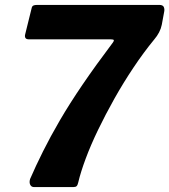

<svg xmlns="http://www.w3.org/2000/svg" viewBox="-20 -762 690 782"><path d="M628.5 -742Q643.2 -742 647 -733.7Q650.7 -725.5 649 -715.8L638.9 -661.1Q635.8 -645.4 627.9 -630.2Q619.9 -614.9 608.7 -601.9Q564.8 -548.5 523.6 -486.7Q482.3 -425 445.8 -360Q409.3 -294.9 379.4 -233Q349.5 -171 329 -115.9Q308.5 -60.8 298.7 -19.1Q296.3 -8.1 292.2 -4.1Q288.2 0 278.2 0H118.9Q107.9 0 103.2 -9.3Q98.4 -18.7 102.5 -32.8Q125.7 -86.4 155.3 -145.6Q184.8 -204.8 224 -272.1Q263.2 -339.4 316.4 -417.6Q369.7 -495.8 439.8 -588.8Q444.5 -595.2 443.5 -598.5Q442.5 -601.7 432.5 -601.7H99Q86.8 -601.7 83.5 -607.6Q80.2 -613.5 82.6 -622.5L108.9 -728.9Q110.6 -736.9 115.8 -739.4Q121 -742 131.4 -742Z"/></svg>

Font: Libre Franklin Thin
Style: Italic
Weight: 100
Italic angle: -8°
Designer: Pablo Impallari, Rodrigo Fuenzalida, Nhung Nguyen
Foundry: Impallari Type
Version: Version 3.000